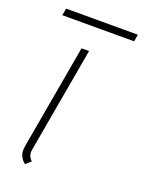

<svg xmlns="http://www.w3.org/2000/svg" viewBox="-119 -650 542 719"><g transform="rotate(20 152.0 -290.0)"><path d="M48 -37Q48 -42 50 -56L123 -470H153L79 -50Q78 -46 78 -39Q78 -22 93 -8L72 10Q48 -10 48 -37ZM18 -590H304L299 -562H13Z"/></g></svg>

Font: KoHo ExtraLight
Style: Italic
Weight: 275
Italic angle: -10°
Version: Version 1.000; ttfautohint (v1.6)